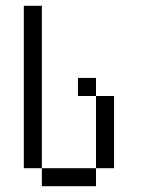

<svg xmlns="http://www.w3.org/2000/svg" viewBox="-20 -645 540 665"><path d="M125 -62.5V0H312.5V-62.5ZM125 -62.5V-625H62.5V-62.5ZM312.5 -62.5H375Q375 -62.5 375 -312.5H312.5Q312.5 -312.5 312.5 -62.5ZM312.5 -312.5V-375H250V-312.5Z"/></svg>

Font: BFUnifontExMono
Style: Regular
Weight: 500
Version: Version 15.0.06